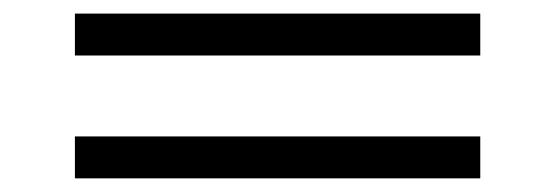

<svg xmlns="http://www.w3.org/2000/svg" viewBox="-20 -442 821 284"><path d="M90.8 -178.2V-240.2H690.4V-178.2ZM90.8 -359.9V-421.9H690.4V-359.9Z"/></svg>

Font: BabelStone Ogham Fixed
Style: Regular
Weight: 400
Monospace: yes
Designer: Andrew West
Foundry: BabelStone
Version: Version 2.02 March 14, 2022